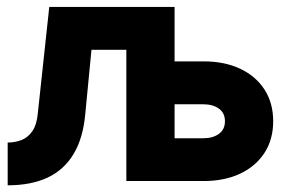

<svg xmlns="http://www.w3.org/2000/svg" viewBox="-20 -528 851 560"><path d="M489.2 -124.8V0H573.8Q634.8 0 680.5 -21.5Q726.2 -43.1 751.5 -82.3Q776.8 -121.5 776.8 -174.4Q776.8 -227.5 751.5 -266.7Q726.2 -306 680.5 -327.5Q634.8 -349 573.8 -349H489.2V-223.8H573.8Q600.8 -223.8 618.5 -211.1Q636.1 -198.4 636.1 -174.4Q636.1 -150.4 618.5 -137.6Q600.8 -124.8 573.8 -124.8ZM489.2 -507.8H123.7L90.2 -196.7Q87.2 -164.4 74.7 -145.9Q62.2 -127.5 43.5 -119.9Q24.7 -112.3 2.4 -112.3V12.5Q70.5 12.5 118.7 -10Q166.9 -32.5 194.7 -79Q222.6 -125.4 228.8 -196.7L246.8 -382.8H348.5V0H489.2Z"/></svg>

Font: Giphurs SC
Style: Regular
Weight: 400
Version: Version 0.920